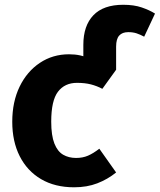

<svg xmlns="http://www.w3.org/2000/svg" viewBox="-20 -779 679 816"><path d="M503.9 -758.7Q549.5 -758.7 582.5 -747.3Q615.5 -736 638.8 -721.3L592.8 -623.1Q575.8 -632.2 560.5 -637.3Q545.1 -642.4 525.1 -642.4Q499.8 -642.4 486.7 -627.9Q473.5 -613.4 473.5 -580.8V-482.6L334.2 -530.4V-588.4Q334.2 -669.5 376.8 -714.1Q419.3 -758.7 503.9 -758.7ZM273.3 -548.3Q298.8 -548.3 320.3 -543.6Q341.8 -538.8 358.4 -530.2Q398.7 -526.6 425.6 -513.5Q452.5 -500.5 473.5 -482.6L415 -401.5Q392.2 -413.6 366.5 -420.3Q340.7 -426.9 307.2 -426.9Q255.2 -426.9 226.4 -389.2Q197.7 -351.5 197.7 -262.2Q197.7 -203.2 211.1 -169.2Q224.5 -135.3 248.3 -121.5Q272 -107.7 303.5 -107.7Q331.5 -107.7 353.7 -117.3Q376 -126.8 402.1 -147L473.5 -46Q437.3 -16.8 393.5 0.1Q349.8 17 295.1 17Q213.5 17 154.5 -17.7Q95.6 -52.4 63.8 -115.1Q32.1 -177.7 32.1 -261.5Q32.1 -346.1 63.3 -410.7Q94.6 -475.2 149.4 -511.8Q204.2 -548.3 273.3 -548.3Z"/></svg>

Font: Fira Sans Variable
Style: Regular
Weight: 400
Designer: Carrois Corporate & Edenspiekermann AG
Foundry: Carrois Corporate GbR & Edenspiekermann AG
Version: Version 4.202